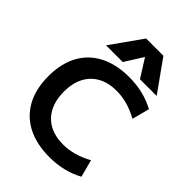

<svg xmlns="http://www.w3.org/2000/svg" viewBox="-281 -1132 1273 1273"><g transform="rotate(45 355.5 -495.0)"><path d="M422.3 10Q302 10 215.8 -34.5Q129.7 -79 84.2 -163Q38.7 -247 38.7 -365Q38.7 -483.3 84.2 -567.2Q129.7 -651 215.8 -695.5Q302 -740 422.3 -740Q559.3 -740 665.3 -681.3L633 -559.4Q530.3 -616.7 427.7 -616.7Q352 -616.7 297.1 -586.7Q242.3 -556.7 213.1 -500.5Q183.9 -444.3 183.9 -365Q183.9 -286.7 213.1 -230Q242.3 -173.3 297.1 -143.3Q352 -113.3 427.7 -113.3Q528.3 -113.3 633 -170.6L665.3 -48.7Q559.3 10 422.3 10ZM164.7 -780 320.7 -1000H482.6L639.3 -780H482.7L403 -906.7H401L321.3 -780Z"/></g></svg>

Font: M PLUS 2 Thin
Style: Regular
Weight: 100
Designer: Coji Morishita
Foundry: UNDERFOREST DESIGN
Version: Version 1.001